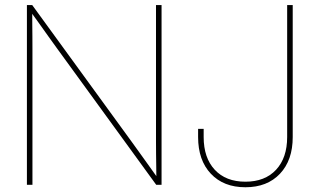

<svg xmlns="http://www.w3.org/2000/svg" viewBox="-20 -748 1280 777"><path d="M88.9 0V-727.5H110.4L512.2 -175.3Q530.8 -149.9 548.8 -124.5Q566.9 -99.1 585 -74Q603 -48.8 621.1 -23.4H612.8Q612.8 -48.8 612.3 -74Q611.8 -99.1 611.6 -124.5Q611.3 -149.9 611.3 -175.3V-727.5H633.8V0H612.3L211.4 -551.3Q192.9 -576.7 174.8 -602.1Q156.7 -627.4 138.7 -652.8Q120.6 -678.2 102.1 -703.6H110.4Q110.4 -678.2 110.6 -652.8Q110.8 -627.4 111.1 -602.1Q111.3 -576.7 111.3 -551.3V0ZM973.1 9.8Q884.8 9.8 833.3 -44.9Q781.7 -99.6 781.7 -193.4V-226.6H804.2V-193.4Q804.2 -109.4 849.1 -61Q894 -12.7 973.1 -12.7Q1052.2 -12.7 1097.2 -61Q1142.1 -109.4 1142.1 -193.4V-727.5H1164.6V-193.4Q1164.6 -99.6 1113 -44.9Q1061.5 9.8 973.1 9.8Z"/></svg>

Font: Inter 28pt Thin
Style: Regular
Weight: 250
Designer: Rasmus Andersson
Foundry: rsms
Version: Version 4.001;git-66647c0bb